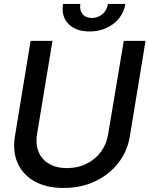

<svg xmlns="http://www.w3.org/2000/svg" viewBox="-20 -933 751 965"><path d="M602.1 -727.5H711.4L632.8 -249Q620.6 -172.9 574.7 -114Q528.8 -55.2 458 -21.7Q387.2 11.7 300.3 11.7Q212.9 11.7 153.6 -21.7Q94.2 -55.2 68.4 -114Q42.5 -172.9 55.2 -249L133.8 -727.5H243.7L166 -257.8Q158.2 -208.5 173.6 -170.4Q189 -132.3 225.3 -110.4Q261.7 -88.4 316.9 -87.9Q372.6 -88.4 416 -110.4Q459.5 -132.3 487.5 -170.4Q515.6 -208.5 523.4 -257.8ZM430.7 -774.9Q360.8 -774.9 323.7 -813.2Q286.6 -851.6 296.9 -913.1H383.8Q378.9 -881.8 394.8 -862.3Q410.6 -842.8 441.9 -842.8Q473.1 -842.8 495.4 -862.3Q517.6 -881.8 522.5 -913.1H609.9Q603.5 -872.1 578.4 -841.1Q553.2 -810.1 515.4 -792.5Q477.5 -774.9 430.7 -774.9Z"/></svg>

Font: Inter Tight Medium
Style: Italic
Weight: 500
Italic angle: -9.39999°
Designer: Rasmus Andersson
Foundry: rsms
Version: Version 3.004